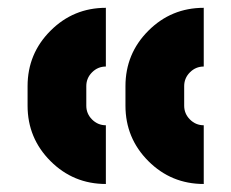

<svg xmlns="http://www.w3.org/2000/svg" viewBox="-20 -459 577 479"><path d="M195.3 -195.3Q195.3 -175.3 209.7 -160.9Q224.1 -146.5 244.1 -146.5V0Q163.1 0 106 -57.1Q48.8 -114.3 48.8 -195.3V-244.1Q48.8 -325.2 106 -382.3Q163.1 -439.5 244.1 -439.5V-293Q224.1 -293 209.7 -278.6Q195.3 -264.2 195.3 -244.1ZM439.5 -195.3Q439.5 -175.3 453.9 -160.9Q468.3 -146.5 488.3 -146.5V0Q407.2 0 350.1 -57.1Q293 -114.3 293 -195.3V-244.1Q293 -325.2 350.1 -382.3Q407.2 -439.5 488.3 -439.5V-293Q468.3 -293 453.9 -278.6Q439.5 -264.2 439.5 -244.1Z"/></svg>

Font: Audex
Style: Regular
Weight: 400
Designer: GGBotNet
Foundry: GGBotNet
Version: 1.00